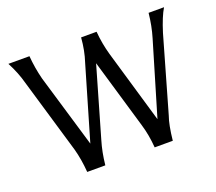

<svg xmlns="http://www.w3.org/2000/svg" viewBox="-90 -610 823 731"><g transform="rotate(-20 321.5 -244.5)"><path d="M148 0Q144 -52 132 -96L42.7 -398.7Q30.7 -444 6.7 -489.3H92Q96 -440 108 -393.3L196 -97.3L282.7 -393.3Q297.3 -437.3 301.3 -489.3H364Q368 -440 381.3 -393.3L468 -97.3L556 -393.3Q569.3 -437.3 574.7 -489.3H637.3Q618.7 -458.7 600 -398.7L513.3 -96Q501.3 -62.7 494.7 0H421.3Q417.3 -52 404 -96L321.3 -377.3L240 -96Q226.7 -52 221.3 0Z"/></g></svg>

Font: Tenali Ramakrishna
Style: Regular
Weight: 400
Designer: Appaji Ambarisha Darbha
Foundry: Andhrapradesh Society for Knowledge Networks
Version: Version 1.0.5; ttfautohint (v1.2.25-373a) -l 7 -r 28 -G 50 -